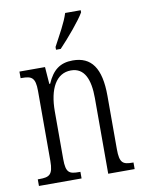

<svg xmlns="http://www.w3.org/2000/svg" viewBox="-86 -826 668 887"><g transform="rotate(-10 248.0 -383.0)"><path d="M211 -619V-606H233C276 -651 335 -721 355 -756V-766H282C268 -721 240 -674 211 -619ZM24 0H224V-31H218C172 -31 156 -38 156 -103V-326C156 -433 193 -500 262 -500C325 -500 349 -443 349 -355V0H473V-31H469C424 -31 408 -39 408 -105V-355C408 -486 365 -544 278 -544C218 -544 183 -516 157 -456H153L147 -536H27V-505H32C78 -505 96 -497 96 -433V-105C96 -39 78 -31 31 -31H24Z"/></g></svg>

Font: Noto Serif Bengali ExtraCondensed Light
Style: Regular
Weight: 300
Width: 2
Designer: Juan Bruce, Universal Thirst, Indian Type Foundry and the Monotype Design Team.
Foundry: Monotype Imaging Inc.
Version: Version 2.003